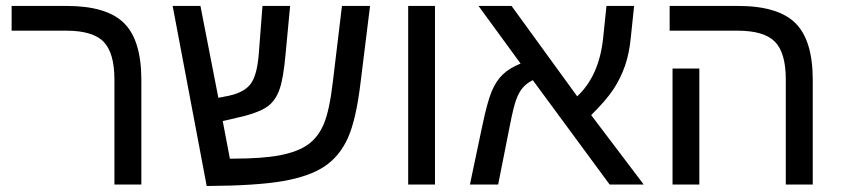

<svg xmlns="http://www.w3.org/2000/svg" viewBox="-20 -619 2826 644"><path d="M454.1 0H363.8V-352.1Q363.8 -440.9 327.9 -478.5Q292 -516.1 202.1 -516.1H19V-599.1H203.1Q337.9 -599.1 396 -541.5Q454.1 -483.9 454.1 -351.1Z M860.4 -599.1H953.1L938 -439Q930.7 -357.4 918.2 -321Q905.8 -284.7 881.3 -264.9Q856.9 -245.1 800.3 -230L727.1 -212.9L751 -86.9H762.7Q860.8 -86.9 919.9 -98.4Q979 -109.9 1013.2 -134.3Q1047.4 -158.7 1066.2 -203.4Q1085 -248 1096.2 -342.8L1127 -599.1H1221.2L1189.9 -346.2Q1174.8 -218.3 1147 -156.5Q1119.1 -94.7 1068.4 -60.8Q1017.6 -26.9 928.5 -11.5Q839.4 3.9 673.3 4.9L559.1 -599.1H652.3L712.4 -291L748 -297.9Q800.8 -309.6 821.8 -339.1Q842.8 -368.7 848.1 -439.9Z M1349.1 -599.1H1439V0H1349.1Z M1585 -599.1H1695.8L1916 -295.9Q1989.3 -364.3 2002.9 -490.2L2014.2 -599.1H2106.9L2095.7 -492.2Q2090.8 -439.9 2076.2 -397.9Q2061.5 -356 2037.4 -319.3Q2013.2 -282.7 1962.9 -232.9L2139.2 0H2024.9L1767.1 -350.1Q1746.1 -339.8 1733.2 -324.5Q1720.2 -309.1 1711.2 -284.2Q1702.1 -259.3 1689.9 -196.8L1650.9 0H1556.2L1597.2 -194.8Q1614.7 -278.3 1629.4 -313Q1644 -347.7 1666.3 -369.1Q1688.5 -390.6 1726.1 -405.8Z M2325.7 0H2235.8V-389.2H2325.7ZM2706.1 0H2615.7V-352.1Q2615.7 -441.9 2579.3 -479Q2543 -516.1 2453.6 -516.1H2226.1V-599.1H2455.1Q2589.8 -599.1 2647.9 -541.5Q2706.1 -483.9 2706.1 -351.1Z"/></svg>

Font: Arial
Style: Regular
Weight: 400
Designer: Steve Matteson
Foundry: Ascender Corporation
Version: Version 2.00.3